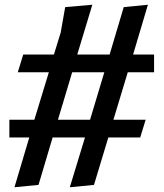

<svg xmlns="http://www.w3.org/2000/svg" viewBox="-20 -780 690 810"><path d="M519 -475 458.5 -275H594.5L571.5 -200H437L376.5 0L274.5 10L338.5 -200H202L142.5 0L41 10L103.5 -200H19.5V-275H125L186 -475H55L78 -550H207.5L236 -642.5L255 -750L369.5 -760L306 -550H442.5L502 -750L604 -760L541.5 -550H630V-475ZM420 -475H284.5L224.5 -275H360Z"/></svg>

Font: B612 Mono
Style: Italic
Weight: 400
Italic angle: -10°
Version: Version 1.005